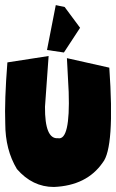

<svg xmlns="http://www.w3.org/2000/svg" viewBox="-20 -726 453 748"><path d="M169.4 -507.8 155.3 -310.1Q154.3 -183.1 206.1 -187.5Q253.9 -178.2 247.6 -367.7L240.7 -499.5L405.8 -462.4Q427.7 -149.9 379.9 -92.3Q317.9 -2.9 189.9 2.4Q106.4 2.4 45.9 -67.4Q0.5 -142.6 0.5 -244.6Q-2.9 -334 8.8 -482.9ZM197.3 -706.1 231.9 -698.7 292 -617.7 229 -521.5 163.1 -531.2Z"/></svg>

Font: Lapsus Pro (theguybrush.com)
Style: Bold
Weight: 700
Designer: Jose Roses
Version: Version 1.00 February 9, 2018, initial release